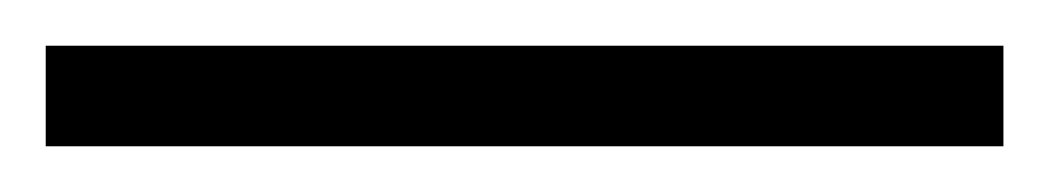

<svg xmlns="http://www.w3.org/2000/svg" viewBox="-22 67 459 84"><path d="M417 131V87H-2V131Z"/></svg>

Font: Noto Sans Lao Looped ExtraCondensed Light
Style: Regular
Weight: 300
Width: 2
Designer: Mark Frömberg, Ben Mitchell
Foundry: The Fontpad Ltd
Version: Version 1.002